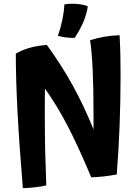

<svg xmlns="http://www.w3.org/2000/svg" viewBox="-20 -945 717 1008"><path d="M216 -235Q216 -199 217 -157Q218 -115 223 28Q202 34 166.5 38Q131 42 100 43Q81 -186 72 -357.5Q63 -529 63 -663Q65 -665 70 -667.5Q75 -670 77 -671Q108 -687 145.5 -696.5Q183 -706 226 -709Q303 -603 361.5 -497Q420 -391 471 -266Q471 -287 471 -308.5Q471 -330 471 -351Q471 -483 466.5 -579Q462 -675 453 -734Q491 -746 529.5 -752.5Q568 -759 608 -760Q611 -702 612 -650Q613 -598 613 -549Q613 -416 608 -287Q603 -158 593 -29Q554 -22 522 -18.5Q490 -15 459 -14Q389 -181 333.5 -287Q278 -393 216 -480Q215 -422 215 -360Q215 -298 216 -235ZM441 -912Q435 -871 418 -830.5Q401 -790 372 -746Q346 -746 325 -748.5Q304 -751 284 -757Q299 -800 307.5 -841.5Q316 -883 318 -922Q348 -927 382 -924.5Q416 -922 441 -912Z"/></svg>

Font: Atma SemiBold
Style: Regular
Weight: 600
Designer: Gregori Vincens, Jeremie Hornus, Riccardo Olocco, Yoann Minet.
Foundry: black foundry
Version: Version 1.102;PS 1.100;hotconv 1.0.86;makeotf.lib2.5.63406